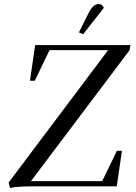

<svg xmlns="http://www.w3.org/2000/svg" viewBox="-20 -926 678 954"><path d="M22.9 -19 517.1 -676.8H226.1L152.8 -524.9H128.9L154.8 -702.1H627.9L624 -676.8L133.8 -25.9H487.8L561 -176.8H585.9L560.1 0H136.2Q70.8 0 29.8 7.8ZM372.1 -765.1 418 -856.9Q431.6 -883.8 443.6 -894.8Q455.6 -905.8 471.2 -905.8Q487.3 -905.8 496.1 -887.2L393.1 -755.9Z"/></svg>

Font: Dihjauti S
Style: Bold Italic
Weight: 700
Italic angle: -9°
Designer: T. Christopher White
Version: Version 3.0.0